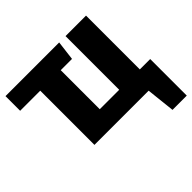

<svg xmlns="http://www.w3.org/2000/svg" viewBox="-172 -706 1047 1047"><g transform="rotate(-45 351.5 -182.5)"><path d="M623 -531H465V-117H315V-418H402L416 -531H2V-418H157V0H575L593 166H703V-116H623Z"/></g></svg>

Font: Fira Sans
Style: Bold
Weight: 700
Designer: Carrois Corporate & Edenspiekermann AG
Foundry: Carrois Corporate GbR & Edenspiekermann AG
Version: Version 4.203